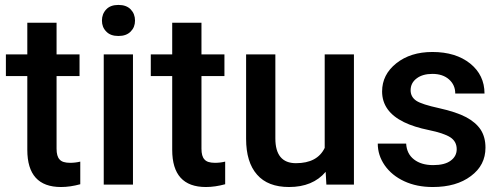

<svg xmlns="http://www.w3.org/2000/svg" viewBox="-20 -749 2032 779"><path d="M209.5 -656.7H90.8V-528.3H3.9V-440.4H90.8V-141.1C90.8 -40.5 136.2 9.8 227.5 9.8C252.4 9.8 278.8 5.9 305.7 -1.5V-93.3C291.5 -89.8 277.8 -88.4 264.2 -88.4C243.7 -88.4 229.5 -92.8 221.7 -102.1C213.4 -110.8 209.5 -125.5 209.5 -145.5V-440.4H302.7V-528.3H209.5Z M519.5 0V-528.3H400.9V0ZM393.6 -665.5C393.6 -647.5 399.4 -632.8 411.1 -621.1C422.4 -608.9 439 -603 460.4 -603C481.9 -603 498.5 -608.9 510.3 -621.1C522 -632.8 527.8 -647.5 527.8 -665.5C527.8 -683.6 522 -698.7 510.3 -710.9C498.5 -723.1 481.9 -729 460.4 -729C439 -729 422.4 -723.1 411.1 -710.9C399.4 -698.7 393.6 -683.6 393.6 -665.5Z M797.4 -656.7H678.7V-528.3H591.8V-440.4H678.7V-141.1C678.7 -40.5 724.1 9.8 815.4 9.8C840.3 9.8 866.7 5.9 893.6 -1.5V-93.3C879.4 -89.8 865.7 -88.4 852.1 -88.4C831.5 -88.4 817.4 -92.8 809.6 -102.1C801.3 -110.8 797.4 -125.5 797.4 -145.5V-440.4H890.6V-528.3H797.4Z M1301.3 -51.8 1304.2 0H1416V-528.3H1297.4V-148.9C1277.3 -107.4 1238.3 -86.9 1180.7 -86.9C1125 -86.9 1097.2 -120.6 1097.2 -187.5V-528.3H978.5V-186C978.5 -122.6 993.2 -74.2 1022.9 -40.5C1052.2 -6.8 1095.7 9.8 1152.8 9.8C1216.8 9.8 1266.6 -10.7 1301.3 -51.8Z M1833 -143.6C1833 -124.5 1824.7 -108.9 1808.6 -97.2C1792.5 -85 1768.6 -79.1 1737.3 -79.1C1705.1 -79.1 1679.2 -86.9 1659.7 -102.1C1640.1 -117.2 1629.4 -138.7 1627.9 -166.5H1512.7C1512.7 -134.8 1522 -105.5 1541 -78.1C1560.1 -50.8 1586.4 -29.3 1620.1 -13.7C1653.8 2 1692.4 9.8 1735.8 9.8C1799.8 9.8 1851.1 -4.9 1890.6 -34.7C1930.2 -64 1949.7 -102.5 1949.7 -149.9C1949.7 -178.2 1943.4 -202.1 1930.7 -222.2C1917.5 -242.2 1897.9 -259.3 1871.6 -273.4C1844.7 -287.6 1808.1 -299.8 1761.7 -310.1C1715.3 -320.3 1684.1 -330.1 1668.9 -340.3C1653.8 -350.6 1646 -364.7 1646 -382.8C1646 -402.8 1654.3 -418.9 1670.9 -431.2C1687 -443.4 1708.5 -449.2 1734.4 -449.2C1762.2 -449.2 1784.7 -441.9 1801.8 -426.8C1818.8 -411.6 1827.1 -392.6 1827.1 -369.6H1945.8C1945.8 -419.4 1926.3 -460 1887.7 -491.2C1848.6 -522.5 1797.4 -538.1 1734.4 -538.1C1675.3 -538.1 1626.5 -522.9 1587.9 -492.2C1549.3 -461.4 1530.3 -423.3 1530.3 -377.9C1530.3 -323.7 1560.1 -282.2 1619.1 -253.4C1646 -240.2 1679.7 -229.5 1720.2 -221.2C1760.7 -212.9 1789.6 -203.1 1807.1 -191.9C1824.2 -180.7 1833 -164.6 1833 -143.6Z"/></svg>

Font: Shabnam FD Medium
Style: Regular
Weight: 500
Foundry: DejaVu fonts team - Redesigned by Saber Rastikerdar - Based on Vazir font
Version: Version 5.00;October 20, 2019;FontCreator 12.0.0.2547 64-bit